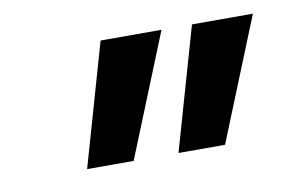

<svg xmlns="http://www.w3.org/2000/svg" viewBox="-38 -813 494 329"><g transform="rotate(-10 208.5 -648.5)"><path d="M250 -542 311 -755H417L331 -542ZM91 -542 152 -755H258L172 -542Z"/></g></svg>

Font: DM Sans 16pt SemiBold
Style: Italic
Weight: 600
Italic angle: -10°
Version: Version 4.004;gftools[0.9.30]